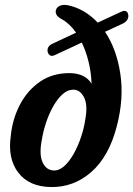

<svg xmlns="http://www.w3.org/2000/svg" viewBox="-20 -747 539 776"><path d="M452 -236.5Q420.5 -114.5 349.2 -52Q278 10.5 185.5 9Q97.5 7.5 54 -49.2Q10.5 -106 23.5 -197Q30 -265 60.2 -323.2Q90.5 -381.5 141.5 -416.8Q192.5 -452 262.5 -451.5Q324 -450.5 350 -409Q348.5 -454.5 338 -497.2Q327.5 -540 310.5 -575L201 -524Q188.5 -518.5 181.5 -523.8Q174.5 -529 172.5 -538Q169 -560 192.5 -570.5L287.5 -615Q261 -652.5 229.5 -669.5Q213 -678 208 -688.2Q203 -698.5 206.5 -708Q210.5 -718.5 222 -723.8Q233.5 -729 253.5 -726Q322 -712 375 -655.5L468.5 -699Q482 -705.5 489.2 -701.8Q496.5 -698 498 -688.5Q500.5 -678.5 495.2 -668.5Q490 -658.5 477 -652L404.5 -618.5Q451 -549.5 466.2 -449.5Q481.5 -349.5 452 -236.5ZM196.5 -58Q219 -57 239.8 -75.8Q260.5 -94.5 277.8 -125.2Q295 -156 307.2 -192.2Q319.5 -228.5 324.5 -263Q335.5 -322 320 -352.8Q304.5 -383.5 278.5 -384.5Q254.5 -385.5 233.2 -366.5Q212 -347.5 194.8 -316.8Q177.5 -286 165.8 -250.2Q154 -214.5 149 -181.5Q137.5 -123 152 -91.2Q166.5 -59.5 196.5 -58Z"/></svg>

Font: Fraunces 144pt SuperSoft SemiBold
Style: Italic
Weight: 600
Italic angle: -16°
Version: Version 1.000;[b76b70a41]